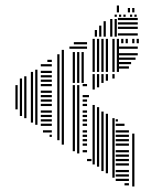

<svg xmlns="http://www.w3.org/2000/svg" viewBox="-20 -677 578 697"><path d="M44 -280H36V-368H44ZM60 -256H52V-392H60ZM76 -248H68V-400H76ZM100 -232H92V-416H100ZM116 -224H108V-424H116ZM168 -180H160V-188H168ZM168 -196H136V-204H168ZM168 -220H128V-228H168ZM168 -236H128V-244H168ZM168 -252H128V-260H168ZM168 -268H128V-276H168ZM168 -292H128V-300H168ZM168 -308H128V-316H168ZM168 -324H128V-332H168ZM168 -340H128V-348H168ZM168 -364H128V-372H168ZM168 -380H128V-388H168ZM168 -396H128V-404H168ZM168 -412H128V-420H168ZM168 -436H128V-444H168ZM168 -452H152V-460H168ZM196 -168H188V-480H196ZM212 -152H204V-496H212ZM252 -128H244V-368H252ZM268 -120H260V-368H268ZM312 -92H296V-100H312ZM296 -124H280V-132H296ZM296 -148H280V-156H296ZM296 -164H280V-172H296ZM296 -180H280V-188H296ZM296 -196H280V-204H296ZM296 -220H280V-228H296ZM296 -236H280V-244H296ZM296 -252H280V-260H296ZM296 -268H280V-276H296ZM296 -292H280V-300H296ZM296 -308H280V-316H296ZM303 -324H280V-332H303ZM296 -364H280V-372H296ZM252 -376H244V-488H252ZM268 -376H260V-488H268ZM284 -376H276V-488H284ZM296 -500H232V-508H296ZM296 -516H248V-524H296ZM324 -80H316V-296H324ZM324 -352H316V-408H324ZM340 -72H332V-288H340ZM340 -360H332V-408H340ZM356 -56H348V-272H356ZM356 -376H348V-408H356ZM372 -48H364V-264H372ZM372 -384H364V-408H372ZM396 -32H388V-248H396ZM396 -392H388V-408H396ZM448 -4H432V-12H448ZM448 -20H400V-28H448ZM448 -36H400V-44H448ZM448 -52H400V-60H448ZM448 -76H400V-84H448ZM448 -92H400V-100H448ZM448 -108H400V-116H448ZM448 -124H400V-132H448ZM448 -148H400V-156H448ZM448 -164H400V-172H448ZM448 -180H400V-188H448ZM448 -196H400V-204H448ZM432 -220H400V-228H432ZM408 -236H400V-244H408ZM468 0H460V-192H468ZM324 -416H316V-520H324ZM340 -416H332V-520H340ZM356 -416H348V-520H356ZM372 -416H364V-520H372ZM396 -416H388V-520H396ZM412 -416H404V-520H412ZM448 -428H408V-436H448ZM456 -444H408V-452H456ZM472 -460H408V-468H472ZM480 -476H408V-484H480ZM480 -500H408V-508H480ZM324 -520H316V-536H324ZM340 -520H332V-536H340ZM356 -520H348V-536H356ZM372 -520H364V-536H372ZM396 -520H388V-536H396ZM412 -520H404V-536H412ZM428 -520H420V-536H428ZM444 -520H436V-536H444ZM468 -520H460V-536H468ZM484 -520H476V-536H484ZM332 -544H324V-568H332ZM348 -544H340V-584H348ZM364 -544H356V-600H364ZM388 -544H380V-608H388ZM404 -544H396V-608H404ZM480 -548H408V-556H480ZM480 -572H408V-580H480ZM480 -588H408V-596H480ZM480 -604H408V-612H480ZM404 -616H396V-624H404ZM420 -616H412V-624H420ZM436 -616H428V-624H436ZM460 -616H452V-624H460ZM476 -616H468V-624H476ZM412 -632H404V-657H412ZM452 -632H444V-648H452ZM468 -632H460V-648H468Z"/></svg>

Font: Rubik Lines
Style: Regular
Weight: 400
Designer: Hubert and Fischer, NaN
Foundry: Hubert and Fischer, NaN
Version: Version 2.201